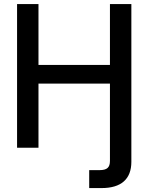

<svg xmlns="http://www.w3.org/2000/svg" viewBox="-20 -748 751 972"><path d="M483.4 113.3H431.6V204.1H494.6C593.3 204.1 645 158.7 645 71.3V-727.5H536.6V-419.4H174.8V-727.5H66.4V0H174.8V-324.7H536.6V66.4C536.6 99.6 522.5 113.3 483.4 113.3Z"/></svg>

Font: Inteeer Medium
Style: Regular
Weight: 500
Designer: Rasmus Andersson
Foundry: rsms
Version: Version 4.001;Glyphs 3.4 (3402)